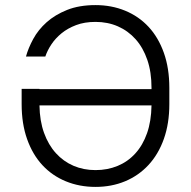

<svg xmlns="http://www.w3.org/2000/svg" viewBox="-20 -727 750 754"><path d="M355 7Q292 7 238.5 -15Q185 -37 146.5 -78.5Q108 -120 86.5 -180.5Q65 -241 65 -318V-378H135V-377H575V-382Q575 -444 558.5 -492Q542 -540 512.5 -573Q483 -606 443 -623.5Q403 -641 355 -641Q312 -641 279 -628.5Q246 -616 222 -596.5Q198 -577 182 -553Q166 -529 158 -505H82Q91 -538 110.5 -574Q130 -610 163 -639.5Q196 -669 243.5 -688Q291 -707 355 -707Q418 -707 471.5 -685Q525 -663 563.5 -621.5Q602 -580 623.5 -519.5Q645 -459 645 -382V-318Q645 -242 623.5 -181.5Q602 -121 563 -79Q524 -37 471 -15Q418 7 355 7ZM355 -59Q402 -59 442 -75.5Q482 -92 511.5 -124.5Q541 -157 557.5 -204Q574 -251 575 -313H135Q136 -252 153 -205Q170 -158 199.5 -125.5Q229 -93 268.5 -76Q308 -59 355 -59Z"/></svg>

Font: Retni Sans
Style: Regular
Weight: 400
Designer: Vitaly Kuzmin
Foundry: ParaType Ltd.
Version: Version 1.00;March 2, 2019;FontCreator 11.5.0.2425 64-bit; t